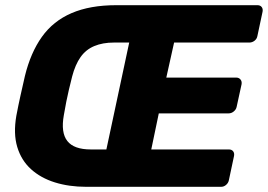

<svg xmlns="http://www.w3.org/2000/svg" viewBox="-20 -720 1033 740"><path d="M312 0Q246 0 191.5 -17Q137 -34 99.5 -68Q62 -102 46.5 -153.5Q31 -205 43 -274Q51 -316 58.5 -349.5Q66 -383 76 -427Q98 -517 141.5 -578Q185 -639 256 -669.5Q327 -700 428 -700H972Q983 -700 988.5 -693Q994 -686 992 -675L972 -581Q970 -570 961 -563Q952 -556 941 -556H651L621 -421H890Q901 -421 907 -413.5Q913 -406 911 -395L892 -308Q890 -298 881 -290.5Q872 -283 861 -283H592L563 -144H862Q873 -144 878.5 -137Q884 -130 882 -119L862 -25Q860 -15 851.5 -7.5Q843 0 832 0ZM330 -144H390L478 -556H419Q376 -556 343.5 -542.5Q311 -529 290.5 -500Q270 -471 258 -425Q251 -397 245.5 -374Q240 -351 235.5 -328Q231 -305 226 -276Q214 -209 239.5 -176.5Q265 -144 330 -144Z"/></svg>

Font: Rubik
Style: Bold Italic
Weight: 700
Italic angle: -12°
Designer: Hubert and Fischer
Foundry: Hubert and Fischer
Version: Version 2.300;gftools[0.9.30]